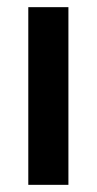

<svg xmlns="http://www.w3.org/2000/svg" viewBox="-20 -516 270 536"><path d="M59 -496H171V0H59Z"/></svg>

Font: Cabin SemiBold
Style: Regular
Weight: 600
Designer: Pablo Impallari
Foundry: Pablo Impallari. http://www.impallari.com Igino Marini. http://www.ikern.com
Version: Version 2.001